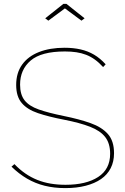

<svg xmlns="http://www.w3.org/2000/svg" viewBox="-20 -960 642 985"><path d="M509 -616Q488 -639 466.5 -654.5Q445 -670 421.5 -679Q398 -688 371.5 -692Q345 -696 313 -696Q192 -696 137.5 -649.5Q83 -603 83 -526Q83 -475 106 -445.5Q129 -416 178.5 -398.5Q228 -381 307 -365Q386 -349 444 -328.5Q502 -308 533.5 -272.5Q565 -237 565 -174Q565 -131 548 -97.5Q531 -64 498.5 -41.5Q466 -19 419.5 -7Q373 5 315 5Q258 5 209.5 -7Q161 -19 119 -43.5Q77 -68 39 -105L54 -118Q81 -90 110 -70Q139 -50 171.5 -37Q204 -24 240 -18Q276 -12 316 -12Q422 -12 483.5 -52Q545 -92 545 -171Q545 -224 520 -256.5Q495 -289 442.5 -309.5Q390 -330 308 -346Q230 -361 175 -379.5Q120 -398 91.5 -431.5Q63 -465 63 -524Q63 -586 93.5 -628.5Q124 -671 180 -693Q236 -715 311 -715Q356 -715 393.5 -706.5Q431 -698 462.5 -679.5Q494 -661 522 -630ZM212 -866 305 -940H321L414 -866L398 -854L313 -917L228 -854Z"/></svg>

Font: Raleway Thin
Style: Regular
Weight: 100
Designer: Matt McInerney, Pablo Impallari, Rodrigo Fuenzalida
Foundry: Matt McInerney, Pablo Impallari, Rodrigo Fuenzalida
Version: Version 4.026